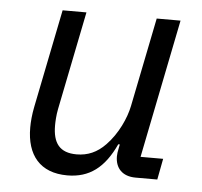

<svg xmlns="http://www.w3.org/2000/svg" viewBox="-44 -561 649 618"><g transform="rotate(5 281.0 -252.0)"><path d="M134 -516 70 -198C65 -173 63 -150 63 -131C63 -42 107 12 195 12C266 12 314 -24 350 -102H355L353 -92C350 -78 349 -70 349 -63C349 -26 371 0 415 0H485L498 -68H425L515 -516H438L380 -228C372 -189 349 -137 312 -99C285 -71 255 -58 219 -58C164 -58 142 -88 142 -145C142 -157 143 -178 147 -198L211 -516Z"/></g></svg>

Font: LVC Sans
Style: Italic
Weight: 400
Italic angle: -11.31°
Designer: Mike Abbink, Paul van der Laan, Pieter van Rosmalen
Foundry: Bold Monday
Version: Version 3.0